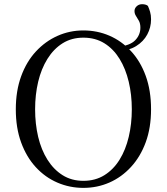

<svg xmlns="http://www.w3.org/2000/svg" viewBox="-20 -892 807 928"><path d="M149.7 -363.7Q149.7 -293.1 164.5 -230.4Q179.4 -167.8 209.3 -120.2Q239.2 -72.6 282.6 -45.3Q325.9 -18 383 -18Q440.8 -18 484.6 -45.3Q528.4 -72.6 557.9 -120.2Q587.4 -167.8 602.2 -230.4Q617.1 -293.1 617.1 -363.7Q617.1 -434.4 602.2 -496.9Q587.4 -559.5 557.9 -607.5Q528.4 -655.5 484.6 -682.8Q440.8 -710 383 -710Q325.9 -710 282.6 -682.8Q239.2 -655.5 209.3 -607.5Q179.4 -559.5 164.5 -496.9Q149.7 -434.4 149.7 -363.7ZM383 -744.9Q450 -744.9 508.8 -719.5Q567.6 -694.1 613.1 -645Q658.7 -595.9 684.4 -525.1Q710.1 -454.4 710.1 -363.7Q710.1 -274.6 684.4 -204.6Q658.7 -134.5 613.1 -85Q567.6 -35.5 508.8 -9.7Q450 16.1 383 16.1Q316.9 16.1 257.7 -9.3Q198.4 -34.7 153.2 -83.8Q107.9 -132.9 82.2 -203.3Q56.4 -273.6 56.4 -363.7Q56.4 -452.8 82.3 -523.6Q108.1 -594.3 153.7 -643.4Q199.2 -692.5 258.1 -718.7Q316.9 -744.9 383 -744.9ZM550.2 -643.1 547.2 -664.9Q608.4 -671.5 633.4 -697.4Q658.5 -723.4 658.5 -758.3Q658.5 -778.5 651.3 -791.5Q644.2 -804.5 637.1 -815.1Q630.1 -825.7 630.1 -838.8Q630.1 -851.7 640.6 -861.7Q651.2 -871.7 666.7 -871.7Q674.6 -871.7 681.7 -870Q688.7 -868.4 694.8 -863.6Q700.8 -850.5 705.4 -834.8Q710.1 -819.1 710.1 -798.4Q710.1 -759.4 691.8 -725.3Q673.6 -691.3 638.1 -669.3Q602.6 -647.4 550.2 -643.1Z"/></svg>

Font: Noto Serif SC
Style: Regular
Weight: 200
Designer: Ryoko NISHIZUKA 西塚涼子 (kana & ideographs); Frank Grießhammer (Latin, Greek & Cyrillic); Wenlong ZHANG 张文龙 (bopomofo); San
Foundry: Adobe
Version: Version 2.001;hotconv 1.1.0;makeotfexe 2.6.0